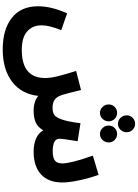

<svg xmlns="http://www.w3.org/2000/svg" viewBox="179 -959 1012 1410"><g transform="rotate(90 685.0 -254.0)"><path d="M1320 -207Q1320 -103 1260.5 -49Q1201 5 1094 5Q1037 5 996 -13.5Q955 -32 937 -66Q913 -24 877.5 -9.5Q842 5 795 5Q724 5 684 -29Q671 94 580.5 163Q490 232 343 232Q196 232 111 165Q26 98 26 -28Q26 -125 78 -241L201 -198Q182 -147 174 -114.5Q166 -82 166 -52Q166 12 210 52Q254 92 347 92Q553 92 553 -80Q553 -118 539.5 -173Q526 -228 501 -307L641 -343Q669 -228 677 -205Q690 -164 713 -149Q736 -134 771 -134Q803 -134 822 -145.5Q841 -157 857 -201Q873 -245 885 -339L1017 -318Q999 -212 999 -184Q999 -135 1091 -135Q1135 -135 1157.5 -150Q1180 -165 1180 -206Q1180 -268 1123 -430L1264 -472Q1288 -406 1304 -331Q1320 -256 1320 -207ZM951 -678Q951 -652 933 -633Q915 -614 889 -614Q864 -614 845.5 -633Q827 -652 827 -678Q827 -704 845 -722Q863 -740 889 -740Q915 -740 933 -722Q951 -704 951 -678ZM871 -546Q871 -520 853 -501Q835 -482 809 -482Q784 -482 765.5 -501Q747 -520 747 -546Q747 -572 765 -590Q783 -608 809 -608Q835 -608 853 -590Q871 -572 871 -546ZM1026 -546Q1026 -520 1008 -501Q990 -482 964 -482Q939 -482 920.5 -501Q902 -520 902 -546Q902 -572 920 -590Q938 -608 964 -608Q990 -608 1008 -590Q1026 -572 1026 -546Z"/></g></svg>

Font: Noto Sans Arabic
Style: Bold
Weight: 700
Designer: Nadine Chahine
Foundry: Monotype Imaging Inc.
Version: Version 1.001